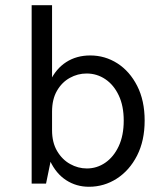

<svg xmlns="http://www.w3.org/2000/svg" viewBox="-20 -702 632 734"><path d="M320 12Q272 12 233.2 -13Q194.5 -38 171.8 -86.2Q149 -134.5 149 -204H179Q179 -157.5 198.2 -124.8Q217.5 -92 248 -75Q278.5 -58 312 -58Q350.5 -58 382.5 -80Q414.5 -102 433.8 -143Q453 -184 453 -241Q453 -297 434 -337.2Q415 -377.5 382.8 -399.2Q350.5 -421 311 -421Q277 -421 246.8 -404.2Q216.5 -387.5 197.8 -355Q179 -322.5 179 -275H149Q149 -343 171.2 -391Q193.5 -439 233 -464.5Q272.5 -490 325 -490Q381.5 -490 428.8 -459.8Q476 -429.5 504.5 -373.5Q533 -317.5 533 -241Q533 -164 504 -107.2Q475 -50.5 426.5 -19.2Q378 12 320 12ZM101 0V-682H179V-112L156 0Z"/></svg>

Font: Karla
Style: Regular
Weight: 400
Designer: Jonathan Pinhorn
Version: Version 2.004;gftools[0.9.33]